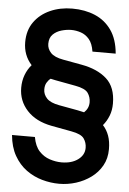

<svg xmlns="http://www.w3.org/2000/svg" viewBox="-63 -758 721 1070"><g transform="rotate(5 297.5 -222.5)"><path d="M309 267Q261 267 213 253.5Q165 240 124.5 210.5Q84 181 57 133.5Q30 86 24 19H152Q161 70 186.5 97.5Q212 125 246 136Q280 147 312 147Q368 147 403.5 121Q439 95 439 55Q439 26 423 3Q407 -20 352 -30L239 -51Q150 -68 101 -121.5Q52 -175 52 -248Q52 -287 64.5 -320Q77 -353 99 -378Q52 -430 52 -503Q52 -569 85 -615.5Q118 -662 174 -687Q230 -712 298 -712Q369 -712 425.5 -688Q482 -664 517.5 -613.5Q553 -563 560 -483H430Q423 -528 403 -551.5Q383 -575 356 -584Q329 -593 302 -593Q277 -593 248.5 -585Q220 -577 200.5 -558Q181 -539 181 -505Q181 -477 201.5 -455Q222 -433 272 -424L376 -405Q465 -389 517 -342.5Q569 -296 569 -204Q569 -167 557 -136Q545 -105 524 -80Q546 -56 557.5 -24Q569 8 569 51Q569 103 546.5 143Q524 183 486.5 210.5Q449 238 403 252.5Q357 267 309 267ZM376 -150Q395 -146 413 -142Q439 -166 439 -200Q439 -229 423 -252Q407 -275 352 -285L239 -306Q225 -309 211 -312Q198 -302 189.5 -287Q181 -272 181 -250Q181 -222 201.5 -200Q222 -178 272 -169Z"/></g></svg>

Font: Host Grotesk ExtraBold
Style: Regular
Weight: 800
Designer: Doğukan Karapınar
Foundry: Element Type
Version: Version 1.003; ttfautohint (v1.8.4.7-5d5b)